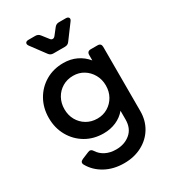

<svg xmlns="http://www.w3.org/2000/svg" viewBox="-238 -923 1132 1265"><g transform="rotate(-30 327.5 -290.0)"><path d="M327 220Q246 220 184 186Q122 152 90 95Q76 71 104 59L157 37Q179 27 194 51Q212 80 246 97.5Q280 115 326 115Q390 115 433.5 78.5Q477 42 477 -25V-92Q447 -56 403.5 -37Q360 -18 308 -18Q232 -18 172.5 -53Q113 -88 78.5 -149Q44 -210 44 -286Q44 -362 78 -422.5Q112 -483 171.5 -518Q231 -553 307 -553Q361 -553 405.5 -532Q450 -511 482 -472V-513Q482 -541 510 -541H561Q589 -541 589 -513V-25Q589 46 555.5 101.5Q522 157 462.5 188.5Q403 220 327 220ZM321 -123Q365 -123 400.5 -144.5Q436 -166 456.5 -202.5Q477 -239 477 -285Q477 -331 456 -368Q435 -405 400 -426.5Q365 -448 321 -448Q275 -448 239 -426.5Q203 -405 182.5 -368Q162 -331 162 -285Q162 -239 182.5 -202.5Q203 -166 239 -144.5Q275 -123 321 -123ZM283 -640Q261 -640 249 -657L168 -766Q158 -780 163 -790Q168 -800 186 -800H238Q259 -800 272 -783L308 -737Q316 -725 327 -725Q338 -725 347 -737L383 -783Q396 -800 417 -800H469Q486 -800 491.5 -790Q497 -780 486 -766L405 -657Q393 -640 371 -640Z"/></g></svg>

Font: Pitagon Sans Text SemiBold
Style: Regular
Weight: 600
Designer: Travis Tran
Foundry: Pitagon
Version: Version 1.001; ttfautohint (v1.8.4.7-5d5b);gftools[0.9.26]